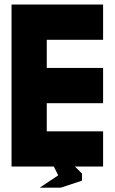

<svg xmlns="http://www.w3.org/2000/svg" viewBox="-20 -739 509 852"><path d="M218.8 0H31.2V-718.8H437.5V-562.5H187.5V-437.5H437.5V-281.2H187.5V-156.2H437.5V0H312.5L343.8 31.2V62.5L250 93.8H156.2L238.3 39.1Z"/></svg>

Font: Signwood
Style: Regular
Weight: 400
Designer: GGBotNet
Foundry: GGBotNet
Version: 0.95